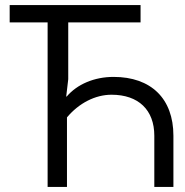

<svg xmlns="http://www.w3.org/2000/svg" viewBox="-20 -734 727 754"><path d="M532 -714H18V-646H167V0H243V-273C290 -329 354 -362 418 -362C524 -362 586 -302 586 -201V0H661V-201C661 -347 573 -432 426 -432C350 -432 283 -403 242 -355H240L248 -423V-646H532Z"/></svg>

Font: Non Bureau Light
Style: Regular
Weight: 300
Designer: Jona Saucedo
Foundry: Non Foundry
Version: Version 1.000;FEAKit 1.0